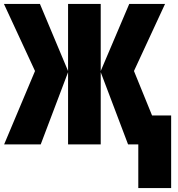

<svg xmlns="http://www.w3.org/2000/svg" viewBox="-34 -734 905 976"><path d="M623 -714 478 -373V-714H312V-373L169 -714H-14L144 -373L-13 0H173L312 -367V0H478V-367L617 0H669V222H836V-147H739L647 -373L805 -714Z"/></svg>

Font: Noto Sans Display Condensed Black
Style: Regular
Weight: 900
Width: 3
Designer: Monotype Design team
Foundry: Monotype Imaging Inc.
Version: 1.000